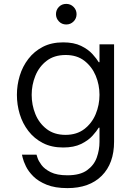

<svg xmlns="http://www.w3.org/2000/svg" viewBox="-20 -758 687 988"><path d="M321 -632Q298 -632 283 -648Q268 -664 268 -685Q268 -707 283 -722.5Q298 -738 321 -738Q343 -738 358.5 -722.5Q374 -707 374 -685Q374 -663 358.5 -647.5Q343 -632 321 -632ZM327 210Q263 210 220 192.5Q177 175 151.5 149.5Q126 124 113.5 98Q101 72 97 55Q93 38 93 38H168Q168 38 173 54Q178 70 193.5 91Q209 112 241 128Q273 144 327 144Q392 144 428 118Q464 92 478 52.5Q492 13 492 -28V-101H488Q478 -84 456 -59.5Q434 -35 397 -17Q360 1 305 1Q245 1 200.5 -22Q156 -45 126 -84Q96 -123 81.5 -171Q67 -219 67 -270Q67 -320 81.5 -368Q96 -416 126 -455Q156 -494 200.5 -517Q245 -540 305 -540Q360 -540 397 -522Q434 -504 456 -479.5Q478 -455 488 -438H492V-530H567V-29Q567 83 503.5 146.5Q440 210 327 210ZM317 -64Q375 -64 414 -94Q453 -124 472.5 -171Q492 -218 492 -270Q492 -322 472.5 -368.5Q453 -415 414.5 -445Q376 -475 318 -475Q259 -475 220 -445Q181 -415 162 -368Q143 -321 143 -270Q143 -218 162 -171Q181 -124 220 -94Q259 -64 317 -64Z"/></svg>

Font: Be Vietnam Pro Light
Style: Regular
Weight: 300
Designer: Lam Bao, Tony Le, Vietanh Nguyen
Foundry: Yellow Type Foundry
Version: Version 1.002; ttfautohint (v1.8.3)